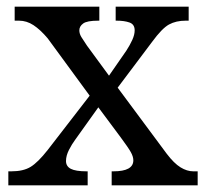

<svg xmlns="http://www.w3.org/2000/svg" viewBox="-20 -556 618 576"><path d="M5 0V-42H14Q50 -42 72 -55.5Q94 -69 123 -106L249 -269L123 -441Q101 -467 80.5 -480.5Q60 -494 37 -494H24V-536H278V-494H275Q241 -494 229.5 -485.5Q218 -477 218 -465Q218 -455 224 -445Q230 -435 241 -419L307 -329L359 -404Q370 -421 377 -436.5Q384 -452 384 -465Q384 -483 368.5 -488.5Q353 -494 330 -494H327V-536H546V-494H537Q508 -494 487 -482.5Q466 -471 436 -430L333 -293L480 -95Q502 -66 521.5 -54Q541 -42 560 -42H573V0H315V-42H320Q380 -42 380 -75Q380 -86 372.5 -99.5Q365 -113 342 -144L275 -234L205 -136Q196 -124 187 -106.5Q178 -89 178 -73Q178 -57 192.5 -49.5Q207 -42 240 -42H243V0Z"/></svg>

Font: NotoSerif-Regular
Style: Regular
Weight: 400
Designer: Monotype Design Team
Foundry: Monotype Imaging Inc.
Version: Version 2.007; ttfautohint (v1.8) -l 8 -r 50 -G 200 -x 14 -D